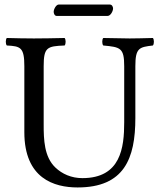

<svg xmlns="http://www.w3.org/2000/svg" viewBox="-20 -814 701 844"><path d="M453 -744C466 -744 477 -765 477 -777C477 -783 473 -794 463 -794H238C227 -794 216 -774 216 -762C216 -755 220 -744 229 -744ZM172 -523C172 -606 187 -611 264 -614C270 -620 270 -641 264 -647C217 -646 168.4 -645 129 -645C90 -645 49 -646 10 -647C4 -641 4 -620 10 -614C70 -611 87 -606 87 -523V-233C87 -29 218.5 10 321 10C526 10 575 -117 575 -295V-523C575 -603.3 592 -607 652 -614C658 -620 658 -641 652 -647C614 -646 573.2 -645 550 -645C528.5 -645 480 -646 434 -647C428 -641 428 -620 434 -614C509 -607 526 -604 526 -523V-277C526 -165 511 -31 342 -31C294 -31 253.1 -49.1 223 -78C174 -125 172 -201 172 -266Z"/></svg>

Font: Libertinus Math
Style: Regular
Weight: 400
Designer: Philipp H. Poll
Foundry: Khaled Hosny
Version: Version 6.2